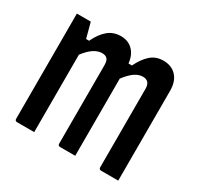

<svg xmlns="http://www.w3.org/2000/svg" viewBox="-123 -686 847 827"><g transform="rotate(30 300.0 -272.5)"><path d="M139 0H54Q43 0 43 -11V-534H112Q112 -534 115.5 -521.5Q119 -509 123.5 -491.5Q128 -474 132 -459H147Q167 -501 193.5 -523Q220 -545 257 -545Q293 -545 316 -522Q339 -499 343 -459H360Q380 -500 405.5 -522.5Q431 -545 468 -545Q509 -545 533 -519Q557 -493 557 -447V0H472Q461 0 461 -11V-401Q461 -441 426 -441Q406 -441 386 -427.5Q366 -414 343 -384V0H268Q257 0 257 -11V-401Q257 -423 248.5 -432Q240 -441 223 -441Q203 -441 182.5 -428Q162 -415 139 -385Z"/></g></svg>

Font: Recursive Mn Lnr St Med
Style: Regular
Weight: 500
Monospace: yes
Version: Version 1.079;hotconv 1.0.112;makeotfexe 2.5.65598; ttfautoh